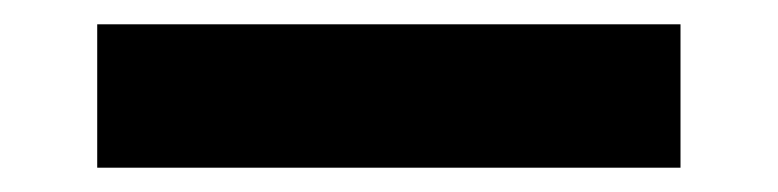

<svg xmlns="http://www.w3.org/2000/svg" viewBox="-20 31 640 158"><path d="M60 169V51H540V169Z"/></svg>

Font: Source Code Pro ExtraBold
Style: Regular
Weight: 800
Monospace: yes
Designer: Paul D. Hunt, Teo Tuominen
Foundry: Adobe Systems Incorporated
Version: Version 1.018;hotconv 1.0.116;makeotfexe 2.5.65601